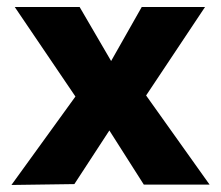

<svg xmlns="http://www.w3.org/2000/svg" viewBox="-20 -525 628 546"><path d="M12.5 1 194.5 -250.5 22 -505H206.5L296 -351.5L383 -505H563L395.5 -253.5L576 0H389L291 -154L191.5 -1.5Z"/></svg>

Font: Geologica Thin Roman SemiBold
Style: Regular
Weight: 600
Version: Version 1.010;gftools[0.9.28]